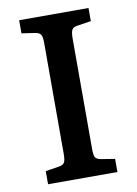

<svg xmlns="http://www.w3.org/2000/svg" viewBox="-81 -754 574 807"><g transform="rotate(-10 206.0 -350.0)"><path d="M58 0V-56L115 -65Q134 -68 139.5 -78Q145 -88 145 -115V-588Q145 -614 139 -623.5Q133 -633 112 -636L58 -644V-700H354V-644L296 -635Q278 -633 272 -622.5Q266 -612 266 -585V-112Q266 -86 272 -77Q278 -68 298 -65L354 -56V0Z"/></g></svg>

Font: Literata Medium
Style: Regular
Weight: 500
Designer: Latin by Veronika Burian and Jose Scaglione. Greek by Irene Vlachou. Cyrillic by Vera Evstafieva.
Foundry: TypeTogether
Version: Version 3.103; ttfautohint (v1.8.4.7-5d5b);gftools[0.9.29]